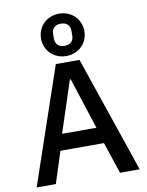

<svg xmlns="http://www.w3.org/2000/svg" viewBox="-104 -1061 870 1134"><g transform="rotate(-10 331.0 -494.0)"><path d="M522 0 459 -189H198L137 0H22L260 -698H402L640 0ZM331 -594H326L225 -286H431ZM330 -734Q303 -734 279 -743.5Q255 -753 237.5 -770Q220 -787 210 -810.5Q200 -834 200 -861Q200 -888 210 -911.5Q220 -935 237.5 -952Q255 -969 279 -978.5Q303 -988 330 -988Q357 -988 381 -978.5Q405 -969 422.5 -952Q440 -935 450 -911.5Q460 -888 460 -861Q460 -834 450 -810.5Q440 -787 422.5 -770Q405 -753 381 -743.5Q357 -734 330 -734ZM330 -795Q356 -795 370.5 -809Q385 -823 385 -848V-875Q385 -900 370.5 -914Q356 -928 330 -928Q304 -928 289.5 -914Q275 -900 275 -875V-848Q275 -823 289.5 -809Q304 -795 330 -795Z"/></g></svg>

Font: IBM Plex Sans Hebrew Medm
Style: Regular
Weight: 500
Designer: Mike Abbink, Paul van der Laan, Pieter van Rosmalen, Yanek Iontef
Foundry: Bold Monday
Version: Version 1.3